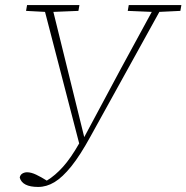

<svg xmlns="http://www.w3.org/2000/svg" viewBox="-20 -696 737 759"><path d="M485 -653 489 -676H697L693 -653L610 -649L338 -157Q297 -82 262 -38.5Q227 5 195.5 24Q164 43 131 43Q68 43 58 6Q60 -5 68.5 -10Q77 -15 87 -15Q103 -15 123 -5.5Q143 4 165 18Q198 -2 229 -36.5Q260 -71 293 -129L158 -649L83 -653L87 -676H294L290 -653L191 -649L313 -154L457 -423L580 -649Z"/></svg>

Font: Source Serif 4 SmText ExtraLight
Style: Italic
Weight: 200
Italic angle: -12°
Designer: Frank Grießhammer
Foundry: Adobe
Version: Version 4.005;hotconv 1.1.0;makeotfexe 2.6.0